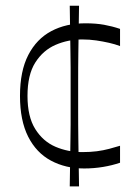

<svg xmlns="http://www.w3.org/2000/svg" viewBox="-20 -580 479 678"><path d="M277.3 14.9Q211.4 14.9 159.9 -12.8Q108.3 -40.4 79.4 -97.5Q50.6 -154.6 50.6 -241.4Q50.6 -329.1 79.9 -385.8Q109.1 -442.4 161.1 -470.1Q213.1 -497.7 281.6 -497.7Q319 -497.7 347.6 -492.5Q376.3 -487.3 403.9 -478V-417.3Q386.7 -423.9 365.1 -428.8Q343.6 -433.7 319.9 -437.2Q296.1 -440.7 270.1 -440.7Q220.1 -440.7 176 -421.5Q131.9 -402.3 104.5 -359Q77.1 -315.7 77.1 -241.4Q77.1 -168 104.5 -124.3Q131.9 -80.6 176 -61.7Q220.1 -42.9 270.1 -42.9Q298.7 -42.9 322 -45.9Q345.3 -49 365.6 -54.4Q385.9 -59.7 403.9 -65.3V-5.4Q376.3 4.1 343.8 9.5Q311.3 14.9 277.3 14.9ZM226.3 78.3Q227.3 18.4 227.8 -21.6Q228.3 -61.7 228.8 -89.8Q229.3 -117.9 229.4 -140.2Q229.4 -162.6 229.4 -186.1Q229.4 -209.7 229.4 -240.7Q229.4 -271.7 229.4 -295.3Q229.4 -318.9 229.4 -341.2Q229.3 -363.6 228.8 -391.6Q228.3 -419.7 227.8 -459.8Q227.3 -499.9 226.3 -559.7H259.1Q258.1 -499.9 257.6 -459.8Q257.1 -419.7 256.6 -391.6Q256.1 -363.6 256.1 -341.2Q256 -318.9 256 -295.4Q256 -271.9 256 -240.7Q256 -209.7 256 -186.1Q256 -162.6 256.1 -140.2Q256.1 -117.9 256.6 -89.8Q257.1 -61.7 257.6 -21.6Q258.1 18.4 259.1 78.3Z"/></svg>

Font: Ojuju ExtraLight
Style: Regular
Weight: 200
Designer: Chisaokwu Joboson, Mirko Velimirovic
Foundry: Udi Foundry
Version: Version 1.000